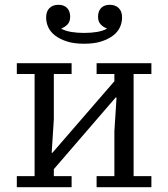

<svg xmlns="http://www.w3.org/2000/svg" viewBox="-20 -779 700 799"><path d="M50 -46H124V-471H50V-516H278V-471H204V-282L195 -143H198L456 -441V-471H382V-516H610V-471H536V-46H610V0H382V-46H456V-233L465 -373H461L204 -75V-46H278V0H50ZM330 -597Q288 -597 258.5 -606.5Q229 -616 209.5 -631Q190 -646 181 -665.5Q172 -685 172 -706Q172 -732 186 -745.5Q200 -759 223 -759Q246 -759 259 -746Q272 -733 272 -709Q272 -689 261 -677.5Q250 -666 236 -661V-659Q253 -650 277 -646Q301 -642 330 -642Q359 -642 383 -646Q407 -650 424 -659V-661Q410 -666 399 -677.5Q388 -689 388 -709Q388 -733 401 -746Q414 -759 437 -759Q460 -759 474 -745.5Q488 -732 488 -706Q488 -685 479 -665.5Q470 -646 450.5 -631Q431 -616 401.5 -606.5Q372 -597 330 -597Z"/></svg>

Font: IBM Plex Serif
Style: Regular
Weight: 400
Designer: Mike Abbink, Paul van der Laan, Pieter van Rosmalen
Foundry: Bold Monday
Version: Version 3.001